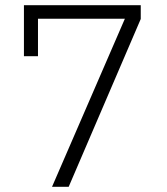

<svg xmlns="http://www.w3.org/2000/svg" viewBox="-20 -718 640 738"><path d="M244 0 521 -645V-698H72V-502H126V-646H460L180 0Z"/></svg>

Font: IBM Plex Devanagari Light
Style: Regular
Weight: 300
Designer: Mike Abbink, Paul van der Laan, Pieter van Rosmalen, Erin McLaughlin
Foundry: Bold Monday
Version: Version 1.0